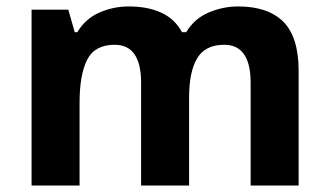

<svg xmlns="http://www.w3.org/2000/svg" viewBox="-20 -576 1022 596"><path d="M719 -556Q812 -556 859.5 -508.5Q907 -461 907 -356V0H758V-319Q758 -437 676 -437Q617 -437 592 -395Q567 -353 567 -274V0H418V-319Q418 -437 336 -437Q274 -437 250.5 -390.5Q227 -344 227 -257V0H78V-546H192L212 -476H220Q245 -518 288.5 -537Q332 -556 379 -556Q439 -556 481 -536.5Q523 -517 545 -476H558Q583 -518 627.5 -537Q672 -556 719 -556Z"/></svg>

Font: Noto Sans Tangsa
Style: Bold
Weight: 700
Version: Version 1.504